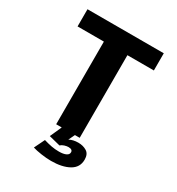

<svg xmlns="http://www.w3.org/2000/svg" viewBox="-211 -829 1072 1166"><g transform="rotate(30 325.0 -246.0)"><path d="M242 0V-579.5H57.5V-700H592.5V-579.5H407V0ZM326 208.5Q294 208.5 256.5 203Q219 197.5 195.5 190L231 117Q261 126 286.5 130.8Q312 135.5 339 135.5Q369.5 135.5 387.5 127.2Q405.5 119 405.5 102.5Q405.5 82.5 376 82.5Q365 82.5 349.2 87.2Q333.5 92 323.5 101.5L244.5 81.5L281 0H373.5L352.5 44Q378 29.5 415.5 29.5Q449 29.5 474.2 45Q499.5 60.5 499.5 100Q499.5 154.5 451.5 181.5Q403.5 208.5 326 208.5Z"/></g></svg>

Font: Trispace
Style: Bold
Weight: 700
Designer: Tyler Finck
Foundry: Etcetera Type Company
Version: Version 1.210; ttfautohint (v1.8.3)